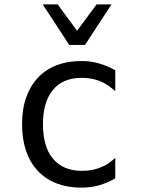

<svg xmlns="http://www.w3.org/2000/svg" viewBox="-20 -837 642 871"><path d="M173.8 -816.9H241.7L329.6 -697.3L418 -816.9H485.8L365.7 -633.3H293.9ZM347.7 14.2Q286.6 14.2 236.6 -5.1Q186.5 -24.4 151.4 -62Q116.2 -99.6 98.1 -152.8Q80.1 -206.1 80.1 -272.9Q80.1 -342.8 98.9 -395.5Q117.7 -448.2 151.9 -484.4Q188 -522.5 237.5 -541.3Q287.1 -560.1 348.1 -560.1Q370.6 -560.1 389.6 -557.6Q408.7 -555.2 427.2 -549.8Q464.4 -539.6 502.9 -518.1V-423.8Q484.9 -439.5 467.3 -451.2Q449.7 -462.9 431.6 -469.7Q395 -483.9 350.6 -483.9Q265.6 -483.9 220.2 -429.2Q174.8 -374 174.8 -273.4Q174.8 -226.6 185.3 -186.5Q195.8 -146.5 220.2 -117.2Q266.1 -62 352.1 -62Q376.5 -62 396.7 -65.9Q417 -69.8 434.1 -76.7Q456.1 -85 471.9 -95.9Q487.8 -106.9 502.9 -121.1V-27.8Q486.3 -18.1 466.8 -9.8Q447.3 -1.5 428.7 3.9Q411.6 8.8 391.4 11.5Q371.1 14.2 347.7 14.2Z"/></svg>

Font: Hack
Style: Regular
Weight: 400
Monospace: yes
Designer: Christopher Simpkins
Foundry: Christopher Simpkins
Version: Version 2.019; ttfautohint (v1.4.1) -l 4 -r 80 -G 350 -x 0 -